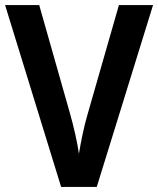

<svg xmlns="http://www.w3.org/2000/svg" viewBox="-20 -734 621 754"><path d="M581 -714H447L325 -289C310 -239 297 -174 290 -130C284 -174 269 -239 255 -288L134 -714H0L220 0H360Z"/></svg>

Font: Noto Sans Thai Looped SemiCondensed SemiBold
Style: Regular
Weight: 600
Width: 4
Designer: Sasikarn Vongin, Ben Mitchell
Foundry: The Fontpad Ltd
Version: Version 1.001